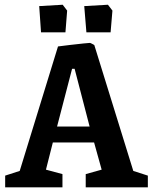

<svg xmlns="http://www.w3.org/2000/svg" viewBox="-20 -798 650 818"><path d="M154.8 -660.2 147 -772 247.1 -777.8 266.1 -752.9 258.8 -660.2ZM348.1 -660.2 338.9 -772 439.9 -777.8 459 -752.9 451.2 -660.2ZM2 0V-49.8L64 -69.8L227.1 -600.1Q244.6 -602.5 277.6 -606.4Q310.5 -610.4 335.4 -612.8Q360.4 -615.2 362.8 -615.2Q364.7 -615.2 369.4 -612.8Q374 -610.4 377.9 -608.4L381.8 -606L547.9 -69.8L609.9 -49.8V0H345.2V-56.2L413.1 -75.2L380.9 -190.9H205.1L175.8 -75.2L246.1 -56.2V0ZM223.1 -258.8H361.8L297.9 -504.9H287.1Z"/></svg>

Font: Grenze SemiBold
Style: Regular
Weight: 600
Designer: Renata Polastri
Foundry: Omnibus-Type
Version: Version 1.002;PS 001.002;hotconv 1.0.88;makeotf.lib2.5.64775